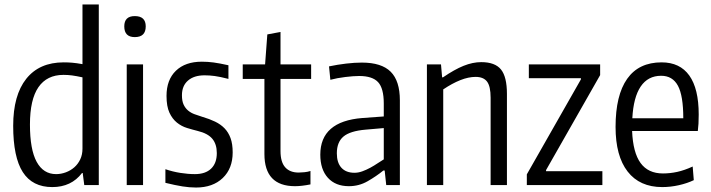

<svg xmlns="http://www.w3.org/2000/svg" viewBox="-20 -828 3181 859"><path d="M214 9Q125 9 82 -58Q39 -125 39 -265Q39 -402 97.5 -475.5Q156 -549 265 -549Q284 -549 302.5 -547.5Q321 -546 349 -541V-808H422V0H357L350 -54H347Q299 9 214 9ZM231 -49Q253 -49 274.5 -57Q296 -65 312.5 -79.5Q329 -94 339 -115Q349 -136 349 -163V-482Q321 -488 302.5 -490.5Q284 -493 264 -493Q190 -493 152 -438Q114 -383 114 -271Q114 -159 144 -104Q174 -49 231 -49Z M583 -662Q536 -662 536 -710Q536 -756 583 -756Q632 -756 632 -710Q632 -662 583 -662ZM547 -540H620V0H547Z M857 11Q828 11 796.5 6Q765 1 720 -10V-71Q752 -60 786.5 -54.5Q821 -49 852 -49Q899 -49 924.5 -73.5Q950 -98 950 -143Q950 -183 930 -207Q910 -231 865 -242Q841 -248 816.5 -255.5Q792 -263 771.5 -279.5Q751 -296 738 -324Q725 -352 725 -399Q725 -471 767 -511.5Q809 -552 883 -552Q909 -552 935.5 -548.5Q962 -545 1002 -536V-475Q963 -485 940 -488Q917 -491 895 -491Q848 -491 821 -467.5Q794 -444 794 -402Q794 -376 801.5 -360Q809 -344 821.5 -333.5Q834 -323 850.5 -317Q867 -311 886 -305Q917 -296 942 -284Q967 -272 984.5 -254Q1002 -236 1011.5 -210Q1021 -184 1021 -146Q1021 -74 976.5 -31.5Q932 11 857 11Z M1300 5Q1163 5 1163 -139V-475H1066V-540H1166L1176 -674L1235 -685V-540H1372V-475H1235V-152Q1235 -103 1256 -79.5Q1277 -56 1316 -56Q1327 -56 1342 -57.5Q1357 -59 1369 -63V-3Q1329 5 1300 5Z M1541 5Q1481 5 1447 -32.5Q1413 -70 1413 -136Q1413 -285 1601 -300L1697 -307V-365Q1697 -433 1671.5 -460.5Q1646 -488 1587 -488Q1562 -488 1525 -483.5Q1488 -479 1458 -471L1452 -531Q1490 -539 1528.5 -543.5Q1567 -548 1599 -548Q1687 -548 1728 -507Q1769 -466 1769 -379V0H1708L1701 -65H1695Q1663 -39 1624.5 -17Q1586 5 1541 5ZM1566 -55Q1583 -55 1601 -61.5Q1619 -68 1636.5 -77.5Q1654 -87 1669.5 -97.5Q1685 -108 1697 -115V-255L1616 -248Q1546 -242 1516.5 -217Q1487 -192 1487 -142Q1487 -100 1507.5 -77.5Q1528 -55 1566 -55Z M1890 -540H1953L1958 -482H1962Q2013 -517 2054 -533.5Q2095 -550 2133 -550Q2195 -550 2221.5 -517Q2248 -484 2248 -408V0H2175V-391Q2175 -442 2159 -463Q2143 -484 2108 -484Q2076 -484 2039.5 -469.5Q2003 -455 1963 -428V0H1890Z M2337 -48 2579 -473V-478H2346V-540H2665V-492L2423 -67V-62H2675V0H2337Z M2943 9Q2842 9 2788 -60.5Q2734 -130 2734 -260Q2734 -402 2786 -475.5Q2838 -549 2940 -549Q3022 -549 3064 -490Q3106 -431 3106 -316Q3106 -291 3105 -275Q3104 -259 3102 -242H2808Q2812 -145 2846 -98.5Q2880 -52 2946 -52Q2978 -52 3010 -59Q3042 -66 3079 -83L3084 -22Q3055 -8 3017.5 0.5Q2980 9 2943 9ZM2938 -489Q2879 -489 2846.5 -441Q2814 -393 2809 -299H3037Q3037 -400 3013 -444.5Q2989 -489 2938 -489Z"/></svg>

Font: Encode Sans Compressed
Style: Regular
Weight: 400
Designer: Pablo Impallari, Andres Torresi
Foundry: Pablo Impallari, Andres Torresi
Version: Version 1.000; ttfautohint (v1.00) -l 8 -r 50 -G 200 -x 14 -